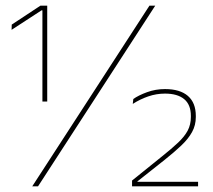

<svg xmlns="http://www.w3.org/2000/svg" viewBox="-20 -659 752 679"><path d="M147 -300H130V-622.5H127L21 -553.5L21.5 -572L123 -639H147ZM114.5 0H94L508.5 -639H529ZM680.5 0H447V-20.5L553 -106Q587.5 -133.5 610 -154.8Q632.5 -176 643.8 -197.2Q655 -218.5 655 -245.5V-249Q655 -289 631.2 -308.5Q607.5 -328 563.5 -328Q533 -328 504 -318Q475 -308 449.5 -291.5L451.5 -309Q470 -322 500 -333Q530 -344 563.5 -344Q616.5 -344 644.5 -319.8Q672.5 -295.5 672.5 -249V-245Q672.5 -216 659.2 -192Q646 -168 621.2 -144.5Q596.5 -121 562 -93.5L466 -17.5V-11L459 -16H680.5Z"/></svg>

Font: Anek Devanagari Medium Thin
Style: Regular
Weight: 250
Version: Version 1.003